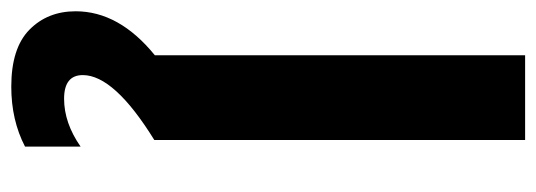

<svg xmlns="http://www.w3.org/2000/svg" viewBox="-338 -382 974 349"><g transform="rotate(90 149.5 -207.0)"><path d="M241 235Q193 260 132 260Q62 260 28.5 227Q-5 194 -5 143Q-5 64 75 -1V-674H229V0Q111 73 111 130Q111 164 154 164Q198 164 241 134Z"/></g></svg>

Font: Hind Guntur
Style: Bold
Weight: 700
Designer: Manushi Parikh, Hitesh Malaviya
Foundry: Indian Type Foundry
Version: Version 1.002;PS 1.0;hotconv 1.0.86;makeotf.lib2.5.63406; tt